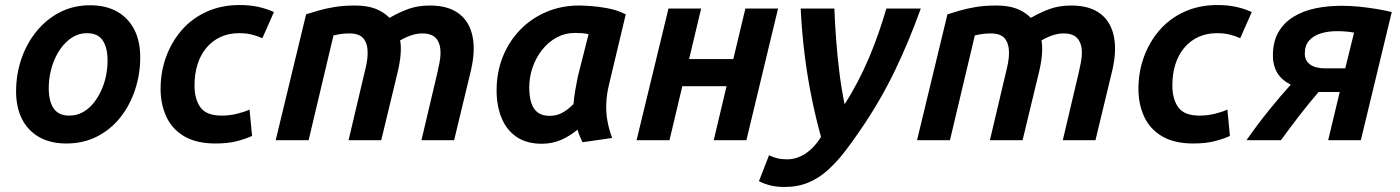

<svg xmlns="http://www.w3.org/2000/svg" viewBox="-20 -558 5572 764"><path d="M244 13Q180 13 135 -13Q90 -39 67 -85.5Q44 -132 44 -194Q44 -262 65 -323.5Q86 -385 125 -433Q164 -481 218 -509Q272 -537 338 -537Q403 -537 447.5 -511Q492 -485 515 -439Q538 -393 538 -330Q538 -263 517.5 -201Q497 -139 459 -91Q421 -43 366.5 -15Q312 13 244 13ZM256 -98Q283 -98 306.5 -110Q330 -122 348.5 -143.5Q367 -165 380.5 -193Q394 -221 401 -252.5Q408 -284 408 -317Q408 -369 388.5 -397.5Q369 -426 326 -426Q299 -426 276 -414Q253 -402 234 -380.5Q215 -359 201.5 -331Q188 -303 181 -271.5Q174 -240 174 -207Q174 -155 193.5 -126.5Q213 -98 256 -98Z M838 13Q761 13 712.5 -16Q664 -45 641.5 -94.5Q619 -144 619 -204Q619 -272 641 -332Q663 -392 703.5 -438.5Q744 -485 802.5 -511.5Q861 -538 934 -538Q975 -538 1008.5 -530.5Q1042 -523 1070 -510L1024 -406Q1004 -415 982 -420.5Q960 -426 931 -426Q891 -426 858 -411Q825 -396 801.5 -368Q778 -340 766 -302Q754 -264 754 -218Q754 -164 777.5 -131Q801 -98 862 -98Q894 -98 924 -105.5Q954 -113 973 -122L983 -17Q957 -5 921.5 4Q886 13 838 13Z M1077 0 1198 -501Q1220 -508 1247.5 -516Q1275 -524 1310.5 -530Q1346 -536 1393 -536Q1439 -536 1472 -524Q1505 -512 1530 -487Q1570 -510 1607 -523Q1644 -536 1690 -536Q1749 -536 1787.5 -515.5Q1826 -495 1845.5 -456.5Q1865 -418 1865 -363Q1865 -343 1862 -321.5Q1859 -300 1854 -278L1787 0H1657L1720 -267Q1724 -286 1728.5 -307Q1733 -328 1733 -348Q1733 -384 1716 -404.5Q1699 -425 1660 -425Q1639 -425 1616.5 -417.5Q1594 -410 1572 -397Q1574 -388 1574.5 -379.5Q1575 -371 1575 -363Q1575 -343 1572 -321.5Q1569 -300 1564 -278L1497 0H1367L1430 -267Q1435 -286 1439 -307Q1443 -328 1443 -348Q1443 -384 1426.5 -404.5Q1410 -425 1370 -425Q1353 -425 1338.5 -423Q1324 -421 1307 -417L1208 0Z M2136 14Q2075 14 2035 -13.5Q1995 -41 1975.5 -89.5Q1956 -138 1956 -198Q1956 -270 1980.5 -331.5Q2005 -393 2049.5 -439Q2094 -485 2154 -510.5Q2214 -536 2284 -536Q2299 -536 2330 -534Q2361 -532 2398.5 -525Q2436 -518 2470 -501L2403 -220Q2394 -183 2392.5 -146Q2391 -109 2397.5 -74.5Q2404 -40 2416 -9L2298 8Q2292 -4 2287 -16Q2282 -28 2278 -42Q2248 -17 2213 -1.5Q2178 14 2136 14ZM2167 -97Q2194 -97 2216 -108.5Q2238 -120 2262 -144Q2264 -169 2269 -198.5Q2274 -228 2279 -252L2322 -422Q2308 -425 2296 -426Q2284 -427 2269 -427Q2229 -427 2195.5 -409Q2162 -391 2137.5 -360Q2113 -329 2099.5 -290.5Q2086 -252 2086 -210Q2086 -173 2094.5 -147.5Q2103 -122 2121 -109.5Q2139 -97 2167 -97Z M2513 0 2640 -524H2770L2722 -323H2898L2946 -524H3076L2950 0H2820L2871 -215H2695L2644 0Z M3102 186Q3070 186 3046 180Q3022 174 3000 163L3040 60Q3058 68 3074 72Q3090 76 3112 76Q3151 76 3186 52.5Q3221 29 3247 -13Q3227 -85 3210.5 -165Q3194 -245 3182.5 -335Q3171 -425 3166 -524H3300Q3302 -470 3307 -402Q3312 -334 3320.5 -266.5Q3329 -199 3341 -143Q3369 -187 3393.5 -234Q3418 -281 3438.5 -329.5Q3459 -378 3476 -427Q3493 -476 3507 -524H3644Q3621 -460 3595 -397.5Q3569 -335 3539.5 -274Q3510 -213 3475.5 -154Q3441 -95 3401 -37Q3372 6 3341 46Q3310 86 3275 118Q3240 150 3197.5 168Q3155 186 3102 186Z M3629 0 3750 -501Q3772 -508 3799.5 -516Q3827 -524 3862.5 -530Q3898 -536 3945 -536Q3991 -536 4024 -524Q4057 -512 4082 -487Q4122 -510 4159 -523Q4196 -536 4242 -536Q4301 -536 4339.5 -515.5Q4378 -495 4397.5 -456.5Q4417 -418 4417 -363Q4417 -343 4414 -321.5Q4411 -300 4406 -278L4339 0H4209L4272 -267Q4276 -286 4280.5 -307Q4285 -328 4285 -348Q4285 -384 4268 -404.5Q4251 -425 4212 -425Q4191 -425 4168.5 -417.5Q4146 -410 4124 -397Q4126 -388 4126.5 -379.5Q4127 -371 4127 -363Q4127 -343 4124 -321.5Q4121 -300 4116 -278L4049 0H3919L3982 -267Q3987 -286 3991 -307Q3995 -328 3995 -348Q3995 -384 3978.5 -404.5Q3962 -425 3922 -425Q3905 -425 3890.5 -423Q3876 -421 3859 -417L3760 0Z M4729 13Q4652 13 4603.5 -16Q4555 -45 4532.5 -94.5Q4510 -144 4510 -204Q4510 -272 4532 -332Q4554 -392 4594.5 -438.5Q4635 -485 4693.5 -511.5Q4752 -538 4825 -538Q4866 -538 4899.5 -530.5Q4933 -523 4961 -510L4915 -406Q4895 -415 4873 -420.5Q4851 -426 4822 -426Q4782 -426 4749 -411Q4716 -396 4692.5 -368Q4669 -340 4657 -302Q4645 -264 4645 -218Q4645 -164 4668.5 -131Q4692 -98 4753 -98Q4785 -98 4815 -105.5Q4845 -113 4864 -122L4874 -17Q4848 -5 4812.5 4Q4777 13 4729 13Z M4940 0Q4983 -62 5029.5 -119.5Q5076 -177 5116 -221Q5079 -240 5062 -269Q5045 -298 5045 -336Q5045 -392 5067 -430Q5089 -468 5127.5 -491.5Q5166 -515 5215 -525Q5264 -535 5318 -535Q5353 -535 5388 -531.5Q5423 -528 5456.5 -522.5Q5490 -517 5518 -510L5395 0H5265L5311 -192H5248Q5243 -192 5237 -192Q5231 -192 5227 -192Q5189 -148 5150 -97.5Q5111 -47 5077 0ZM5254 -286H5333L5368 -428Q5354 -431 5336.5 -432.5Q5319 -434 5298 -434Q5266 -434 5237 -425.5Q5208 -417 5190 -397.5Q5172 -378 5172 -344Q5172 -317 5193 -301.5Q5214 -286 5254 -286Z"/></svg>

Font: Ubuntu Sans
Style: Bold Italic
Weight: 700
Italic angle: -13.5°
Designer: Dalton Maag Ltd
Foundry: Dalton Maag Ltd
Version: Version 1.006